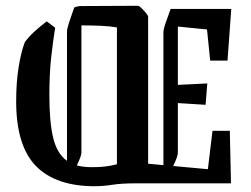

<svg xmlns="http://www.w3.org/2000/svg" viewBox="-20 -635 871 665"><path d="M449 0Q401 0 369 5Q337 10 308 10Q173 10 104.5 -60Q36 -130 36 -284Q36 -350 44.5 -402.5Q53 -455 66 -489Q78 -506 98.5 -525Q119 -544 142 -561L171 -539Q163 -488 157 -434Q151 -380 151 -304Q151 -211 164.5 -156.5Q178 -102 212 -78V-525Q212 -536 220 -559.5Q228 -583 237 -609Q241 -611 247.5 -612.5Q254 -614 257 -614L458 -615Q463 -614 471 -606Q479 -598 486 -589.5Q493 -581 493 -577V-68L546 -63V-523Q546 -534 554 -556.5Q562 -579 571 -604H781L768 -425H708L697 -533L596 -543V-341L698 -346L692 -272L596 -278V-105Q596 -94 580 -60L700 -49L716 -182H776L780 0ZM262 -106Q262 -95 246 -62Q268 -56 299 -56Q322 -56 341.5 -58Q361 -60 385 -66V-540Q364 -544 332 -545.5Q300 -547 267 -547Q263 -547 262 -547Z"/></svg>

Font: Grenze Gotisch Medium
Style: Regular
Weight: 500
Designer: Renata Polastri
Foundry: Omnibus-Type
Version: Version 1.001